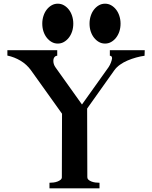

<svg xmlns="http://www.w3.org/2000/svg" viewBox="-20 -1037 826 1040"><path d="M452 -449 453 -77Q453 -69 459 -63.5Q465 -58 475 -54Q485 -50 496.5 -48.5Q508 -47 519 -47V-17H248V-47Q258 -47 270 -48.5Q282 -50 292 -54Q302 -58 308.5 -63.5Q315 -69 315 -77L316 -421Q274 -480 232 -538.5Q190 -597 148 -656Q125 -688 91.5 -708Q58 -728 20 -736V-765H290V-735Q281 -735 275 -727.5Q269 -720 269 -707Q269 -689 280 -673L424 -471Q459 -521 496 -572Q533 -623 568 -673Q576 -685 581 -698.5Q586 -712 587 -721Q587 -735 575 -735V-765H764L763 -735Q741 -732 717.5 -725.5Q694 -719 671.5 -709.5Q649 -700 630 -686.5Q611 -673 599 -656ZM549 -1017Q567 -1017 582 -1008.5Q597 -1000 608.5 -985.5Q620 -971 626.5 -951Q633 -931 633 -909Q633 -886 626.5 -866.5Q620 -847 608.5 -832.5Q597 -818 582 -809.5Q567 -801 549 -801Q531 -801 516 -809.5Q501 -818 489.5 -832.5Q478 -847 471.5 -866.5Q465 -886 465 -909Q465 -931 471.5 -951Q478 -971 489.5 -985.5Q501 -1000 516 -1008.5Q531 -1017 549 -1017ZM293 -1017Q311 -1017 326 -1008.5Q341 -1000 352.5 -985.5Q364 -971 370.5 -951Q377 -931 377 -909Q377 -886 370.5 -866.5Q364 -847 352.5 -832.5Q341 -818 326 -809.5Q311 -801 293 -801Q275 -801 260 -809.5Q245 -818 233.5 -832.5Q222 -847 215.5 -866.5Q209 -886 209 -909Q209 -931 215.5 -951Q222 -971 233.5 -985.5Q245 -1000 260 -1008.5Q275 -1017 293 -1017Z"/></svg>

Font: CatShop
Style: Regular
Weight: 400
Designer: Peter Wiegel
Foundry: Peter Wiegel
Version: Version 1.000 2009 initial release